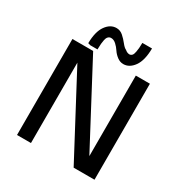

<svg xmlns="http://www.w3.org/2000/svg" viewBox="-200 -1048 1152 1204"><g transform="rotate(30 375.5 -446.5)"><path d="M92 0V-695H242L551 -112V-695H653V0H502L193 -582V0ZM191 -722Q192 -806 223 -849.5Q254 -893 298 -893Q325 -893 346 -874.5Q367 -856 385 -833Q403 -810 417 -804Q433 -790 450 -790Q461 -791 468 -799Q475 -807 478.5 -826.5Q482 -846 482.5 -855Q483 -864 484 -893H554Q553 -806 521.5 -762Q490 -718 446 -718Q422 -718 401 -734Q380 -750 367 -770Q354 -790 336.5 -806Q319 -822 300 -822Q287 -822 278.5 -813Q270 -804 267 -789Q264 -774 262.5 -759Q261 -744 261 -726Q261 -720 261 -717H208Z"/></g></svg>

Font: Coval
Style: Medium
Weight: 500
Foundry: Context Ltd
Version: Version 001.000